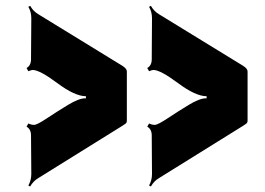

<svg xmlns="http://www.w3.org/2000/svg" viewBox="-20 -661 927 671"><path d="M845.2 -239.7Q845.2 -232.4 841.1 -229.2Q836.9 -226.1 830.1 -221.7L535.6 -38.6Q518.1 -28.3 507.3 -9.3L501 -12.7Q511.2 -31.2 511.2 -52.7L510.3 -187.5Q510.3 -209.5 494.6 -218.3L501 -229.5Q510.7 -224.6 521 -224.6Q531.2 -224.6 566.2 -247.8Q601.1 -271 639.2 -294.2Q677.2 -317.4 699.7 -317.4H702.1V-324.7Q663.6 -324.7 602.1 -370.6Q540.5 -416.5 516.1 -416.5Q511.7 -416.5 501 -412.1L494.6 -423.3Q510.3 -432.1 510.3 -453.6L511.2 -597.2Q511.2 -619.6 501 -637.2L507.3 -640.6Q518.1 -621.6 535.6 -611.3L830.1 -430.7Q845.2 -420.9 845.2 -411.6ZM423.3 -239.7Q423.3 -232.4 419.2 -229.2Q415 -226.1 408.2 -221.7L113.8 -38.6Q96.2 -28.3 85.4 -9.3L79.1 -12.7Q89.4 -31.2 89.4 -52.7L88.4 -187.5Q88.4 -209.5 72.8 -218.3L79.1 -229.5Q88.9 -224.6 99.1 -224.6Q109.4 -224.6 144.3 -247.8Q179.2 -271 217.3 -294.2Q255.4 -317.4 277.8 -317.4H280.3V-324.7Q241.7 -324.7 180.2 -370.6Q118.7 -416.5 94.2 -416.5Q89.8 -416.5 79.1 -412.1L72.8 -423.3Q88.4 -432.1 88.4 -453.6L89.4 -597.2Q89.4 -619.6 79.1 -637.2L85.4 -640.6Q96.2 -621.6 113.8 -611.3L408.2 -430.7Q423.3 -420.9 423.3 -411.6Z"/></svg>

Font: Nosifer Caps
Style: Regular
Weight: 800
Version: Version 001.002